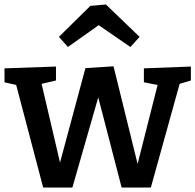

<svg xmlns="http://www.w3.org/2000/svg" viewBox="-24 -832 869 854"><path d="M616 -528 825 -536V-474L775 -459L647 2H517L413 -399L298 2H168L48 -454L-4 -466V-528L225 -536V-474L161 -459L243 -109L356 -529L481 -537L588 -103L677 -454L616 -466ZM278 -623 238 -668 378 -806 447 -812 597 -668 556 -623 415 -720Z"/></svg>

Font: Bitter SemiBold
Style: Regular
Weight: 600
Designer: Sol Matas, and Bitter project Authors
Foundry: Sol Matas
Version: Version 2.001